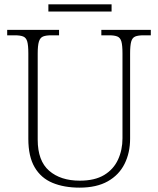

<svg xmlns="http://www.w3.org/2000/svg" viewBox="-20 -851 727 881"><path d="M345 10Q274 10 221 -12Q168 -34 139 -83.5Q110 -133 110 -214V-606Q110 -643 105 -660.5Q100 -678 86.5 -683.5Q73 -689 48 -689H13V-714H251V-689H215Q191 -689 177.5 -683.5Q164 -678 158.5 -660Q153 -642 153 -605V-210Q153 -113 205.5 -67.5Q258 -22 346 -22Q415 -22 458 -48Q501 -74 521.5 -118.5Q542 -163 542 -216V-606Q542 -643 537 -660.5Q532 -678 518.5 -683.5Q505 -689 481 -689H445V-714H672V-689H639Q614 -689 600.5 -683.5Q587 -678 582 -660Q577 -642 577 -605V-215Q577 -150 551.5 -99Q526 -48 474.5 -19Q423 10 345 10ZM202 -798V-831H492V-798Z"/></svg>

Font: Noto Serif Khmer ExtraLight
Style: Regular
Weight: 250
Version: Version 2.003